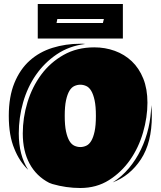

<svg xmlns="http://www.w3.org/2000/svg" viewBox="-20 -930 804 961"><path d="M718 -416Q718 -343 696 -267Q674 -191 631 -129.5Q588 -68 525.5 -28.5Q463 11 382 11Q311 11 242 -9L226 -15Q162 -48 128 -111Q94 -174 94 -262Q94 -341 117.5 -418Q141 -495 186 -556Q231 -617 298 -655Q365 -693 452 -693Q506 -693 554.5 -675.5Q603 -658 639.5 -623.5Q676 -589 697 -537Q718 -485 718 -416ZM460 -350Q460 -398 453.5 -428Q447 -458 436.5 -475.5Q426 -493 411.5 -499.5Q397 -506 382 -506Q367 -506 352.5 -499.5Q338 -493 327.5 -475.5Q317 -458 310.5 -428Q304 -398 304 -350Q304 -302 310.5 -272Q317 -242 327.5 -224.5Q338 -207 352.5 -200.5Q367 -194 382 -194Q397 -194 411.5 -200.5Q426 -207 436.5 -224.5Q447 -242 453.5 -272Q460 -302 460 -350ZM52 -185Q24 -251 24 -350Q24 -446 52 -514.5Q80 -583 128.5 -626.5Q177 -670 242.5 -690.5Q308 -711 382 -711Q389 -711 395 -711Q401 -711 407 -710Q326 -700 264 -658Q202 -616 159.5 -554.5Q117 -493 95.5 -417Q74 -341 74 -262Q74 -154 121 -80Q77 -122 52 -185ZM740 -350Q740 -216 685.5 -133Q631 -50 544 -17Q590 -46 625.5 -88.5Q661 -131 685.5 -182Q710 -233 723 -289.5Q736 -346 737 -404Q740 -378 740 -350ZM169 -737V-910H595V-737ZM267 -835 263 -815H495L500 -835Z"/></svg>

Font: J.M. Nexus Grotesque
Style: Regular
Weight: 900
Designer: deFharo
Foundry: deFharo
Version: Version 3.003